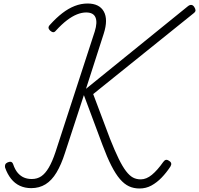

<svg xmlns="http://www.w3.org/2000/svg" viewBox="-20 -1055 1134 1094"><path d="M775 19Q742 19 715 6.5Q688 -6 663.5 -34.5Q639 -63 614.5 -111Q590 -159 564 -229L458 -513L350 -183Q329 -117 302 -72Q275 -27 239.5 -5Q204 17 158 17Q122 17 93 3.5Q64 -10 43 -36.5Q22 -63 9 -100Q7 -110 10 -117.5Q13 -125 24 -130Q36 -135 43.5 -132.5Q51 -130 55 -119Q66 -87 82 -69Q98 -51 117.5 -43Q137 -35 161 -35Q192 -35 215 -50.5Q238 -66 258 -100Q278 -134 296 -188L520 -876Q536 -928 524 -956Q512 -984 471 -984Q446 -984 418.5 -973Q391 -962 361.5 -939.5Q332 -917 298 -880Q291 -871 283 -871.5Q275 -872 265 -881Q257 -889 256.5 -897Q256 -905 265 -914Q300 -953 335 -980Q370 -1007 406 -1021Q442 -1035 479 -1035Q546 -1035 571.5 -989.5Q597 -944 571 -863L470 -549L1050 -1019Q1061 -1028 1070.5 -1027Q1080 -1026 1087 -1015Q1094 -1004 1094 -996Q1094 -988 1084 -980L511 -519L607 -264Q634 -196 656 -151Q678 -106 698 -80Q718 -54 737.5 -43.5Q757 -33 782 -33Q814 -33 845.5 -59Q877 -85 910 -132Q917 -142 925 -144Q933 -146 944 -138Q954 -132 955.5 -124Q957 -116 951 -106Q928 -71 901 -43Q874 -15 843 2Q812 19 775 19Z"/></svg>

Font: Playwrite CO ExtraLight
Style: Regular
Weight: 250
Version: Version 1.002